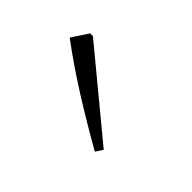

<svg xmlns="http://www.w3.org/2000/svg" viewBox="-41 -812 351 351"><g transform="rotate(45 134.5 -636.5)"><path d="M205 -563Q159 -589 113.5 -617.5Q68 -646 25 -678L46 -710H53L214 -577Z"/></g></svg>

Font: Piazzolla SC ExtraLight
Style: Regular
Weight: 200
Designer: Juan Pablo del Peral
Foundry: Huerta Tipografica
Version: Version 1.330